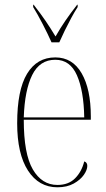

<svg xmlns="http://www.w3.org/2000/svg" viewBox="-20 -786 452 816"><path d="M224 10Q145 10 99 -61Q53 -132 53 -262Q53 -403 95 -472.5Q137 -542 215 -542Q288 -542 327 -474.5Q366 -407 366 -291V-277H81Q81 -132 119.5 -66Q158 0 224 0Q271 0 299 -28Q327 -56 338 -100Q351 -96 351 -81Q351 -64 336.5 -43Q322 -22 293.5 -6Q265 10 224 10ZM338 -287Q336 -400 307 -466Q278 -532 215 -532Q149 -532 117 -467.5Q85 -403 81 -287ZM199 -606Q184 -640 161.5 -683.5Q139 -727 121 -756V-766H123Q152 -729 173.5 -697.5Q195 -666 216 -631Q236 -666 257.5 -697.5Q279 -729 308 -766H310V-756Q297 -736 283 -710Q269 -684 255.5 -656.5Q242 -629 232 -606Z"/></svg>

Font: Noto Serif Display Condensed Thin
Style: Regular
Weight: 100
Width: 3
Designer: Monotype Design Team
Foundry: Monotype Imaging Inc.
Version: Version 2.009